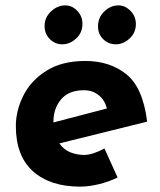

<svg xmlns="http://www.w3.org/2000/svg" viewBox="-20 -684 595 715"><path d="M369 -131 418 -23Q385 -7 348 2Q311 11 278 11Q167 11 103 -46Q39 -103 39 -215Q39 -271 66.5 -327Q94 -383 152 -420Q210 -457 298 -457Q388 -457 450 -408Q512 -359 528 -231L201 -150Q217 -127 241.5 -117Q266 -107 293 -107Q324 -107 369 -131ZM179 -231V-228L378 -280Q370 -312 347 -330Q324 -348 293 -348Q236 -348 207.5 -314Q179 -280 179 -231ZM223 -664Q248 -664 267.5 -644Q287 -624 287 -595Q287 -562 263.5 -540.5Q240 -519 212 -519Q185 -519 165.5 -538.5Q146 -558 146 -587Q146 -619 170 -641.5Q194 -664 223 -664ZM421 -664Q446 -664 466 -643.5Q486 -623 486 -595Q486 -562 462.5 -540.5Q439 -519 411 -519Q384 -519 364.5 -538Q345 -557 345 -586Q345 -619 368.5 -641.5Q392 -664 421 -664Z"/></svg>

Font: Josefin Sans
Style: Bold Italic
Weight: 700
Italic angle: -7°
Designer: Santiago Orozco
Foundry: Typemade
Version: Version 2.000